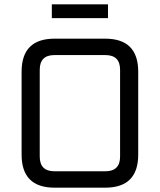

<svg xmlns="http://www.w3.org/2000/svg" viewBox="-20 -869 740 889"><path d="M80 -153V-537Q80 -690 233 -690H467Q620 -690 620 -537V-153Q620 0 467 0H233Q80 0 80 -153ZM164 -144Q164 -76 232 -76H468Q536 -76 536 -144V-546Q536 -614 468 -614H232Q164 -614 164 -546ZM220 -785V-849H480V-785Z"/></svg>

Font: Oxanium
Style: Regular
Weight: 400
Designer: Severin Meyer
Version: Version 1.001